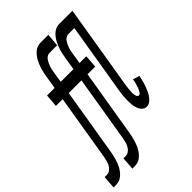

<svg xmlns="http://www.w3.org/2000/svg" viewBox="-315 -852 1184 1184"><g transform="rotate(-45 277.5 -260.0)"><path d="M-45 215 -39 131H-18Q-4 131 8.5 121.5Q21 112 28.5 98.5Q36 85 39.5 71Q43 57 46 43L118 -392H59L66 -476H132L146 -563Q148 -577 151 -590.5Q154 -604 158 -617.5Q162 -631 167.5 -644.5Q173 -658 180 -671Q187 -684 196 -695.5Q205 -707 216.5 -716.5Q228 -726 241.5 -730.5Q255 -735 269 -735H336L329 -651H262Q252 -651 242 -645Q232 -639 226 -630Q220 -621 215 -611Q210 -601 206.5 -591Q203 -581 200.5 -570.5Q198 -560 197 -549L185 -476H290L284 -392H171L99 43Q96 57 93.5 70.5Q91 84 87 97.5Q83 111 78 124.5Q73 138 66 151Q59 164 50 175.5Q41 187 29.5 196.5Q18 206 4 210.5Q-10 215 -24 215ZM119 215 125 131H146Q160 131 172.5 121.5Q185 112 192.5 98.5Q200 85 203.5 71Q207 57 210 43L282 -392H223L230 -476H296L310 -563Q312 -577 315 -590.5Q318 -604 322 -617.5Q326 -631 331.5 -644.5Q337 -658 344 -671Q351 -684 360 -695.5Q369 -707 380.5 -716.5Q392 -726 405.5 -730.5Q419 -735 433 -735H500L493 -651H426Q416 -651 406 -645Q396 -639 390 -630Q384 -621 379 -611Q374 -601 370.5 -591Q367 -581 364.5 -570.5Q362 -560 361 -549L349 -476H408L402 -392H335L263 43Q260 57 257.5 70.5Q255 84 251 97.5Q247 111 242 124.5Q237 138 230 151Q223 164 214 175.5Q205 187 193.5 196.5Q182 206 168 210.5Q154 215 140 215ZM453 8Q439 8 428 0.5Q417 -7 410.5 -19Q404 -31 400.5 -44Q397 -57 396 -71Q395 -85 394.5 -99Q394 -113 395 -127.5Q396 -142 398 -156Q400 -170 402 -185L479 -651H418L424 -735H546L453 -171Q452 -162 451 -153Q450 -144 449.5 -135.5Q449 -127 448.5 -118Q448 -109 449.5 -100.5Q451 -92 454.5 -84Q458 -76 467 -76Q476 -76 481.5 -84.5Q487 -93 491 -101.5Q495 -110 498 -119Q501 -128 503.5 -136.5Q506 -145 508 -154Q510 -163 511 -172L554 -159Q550 -142 546.5 -125.5Q543 -109 537 -93Q531 -77 524.5 -61Q518 -45 508.5 -30.5Q499 -16 484.5 -4Q470 8 453 8Z"/></g></svg>

Font: Iosevka Medium Extended
Style: Italic
Weight: 500
Width: 7
Italic angle: -9°
Monospace: yes
Designer: Belleve Invis
Foundry: Belleve Invis
Version: Version 32.5.0; ttfautohint (v1.8.4)